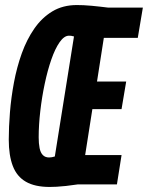

<svg xmlns="http://www.w3.org/2000/svg" viewBox="-20 -730 586 760"><path d="M442.8 0H287.3Q261.9 3.7 241.2 6.1Q220.5 8.4 204.3 9.2Q188 10 176.7 10Q118.2 10 82.5 -10.6Q46.7 -31.1 30.7 -73Q14.7 -114.8 14.7 -177.3Q14.7 -227.2 19.4 -285.6Q24.1 -344 35.3 -403.8Q46.5 -463.6 66.1 -518.5Q85.8 -573.4 115.7 -616.6Q145.6 -659.8 187.1 -684.9Q228.7 -710 284.1 -710Q295.2 -710 310.8 -709.4Q326.3 -708.7 343.2 -707.1Q360 -705.4 376.7 -703.6Q393.4 -701.7 407.2 -700H545.5L525.4 -580.2H391L364 -407.3H479.5L461.1 -298H345.6L317.1 -116.3H461.2ZM197 -110.6 272.9 -585.9Q271.6 -586.2 270.1 -586.3Q268.7 -586.5 266.7 -587.1Q264.8 -587.8 262.7 -588.1Q260.6 -588.4 258.2 -588.5Q255.8 -588.7 252.9 -588.7Q234.1 -588.7 216.1 -563.1Q198.1 -537.5 183.1 -494.2Q168.1 -451 157 -398.2Q145.8 -345.4 139.5 -290.3Q133.1 -235.2 133.1 -186.4Q133.1 -162.2 136.7 -143.9Q140.3 -125.6 149.6 -116.2Q158.8 -106.7 174.3 -106.7Q179.9 -106.7 185.4 -107.7Q190.9 -108.7 197 -110.6Z"/></svg>

Font: Georama ExtraCondensed Thin
Style: Italic
Weight: 100
Width: 2
Italic angle: -9°
Designer: Jean-Baptiste Levee
Foundry: Production Type
Version: Version 1.001